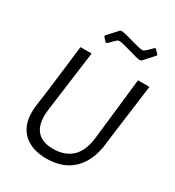

<svg xmlns="http://www.w3.org/2000/svg" viewBox="-201 -966 999 1093"><g transform="rotate(30 298.5 -420.0)"><path d="M534 -315 525 -242Q513 -123 448 -58Q383 7 272 7Q177 7 123 -42Q69 -91 69 -180Q69 -209 73 -234L85 -321L124 -640H197L144 -243Q141 -219 141 -198Q141 -129 175.5 -94.5Q210 -60 277 -60Q355 -60 400.5 -103.5Q446 -147 456 -234L502 -640H577ZM524 -822V-815L463 -748L454 -744Q433 -746 373 -764Q314 -781 299 -781Q291 -781 282.5 -774Q274 -767 258 -750L243 -735H234L211 -760V-767L272 -834L281 -837Q305 -835 364 -817Q371 -815 398 -808Q425 -801 436 -801Q444 -801 453 -808.5Q462 -816 474 -828Q486 -840 493 -847H500Z"/></g></svg>

Font: Alegreya Sans SC
Style: Italic
Weight: 400
Italic angle: -7°
Designer: Juan Pablo del Peral
Foundry: Huerta Tipografica
Version: Version 2.008; ttfautohint (v1.6)